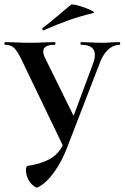

<svg xmlns="http://www.w3.org/2000/svg" viewBox="-24 -658 562 866"><path d="M-1 -456Q-4 -456 -4 -462Q-4 -468 -1 -468L43 -467Q81 -465 116 -465Q141 -465 179 -467L223 -468Q226 -468 226 -462Q226 -456 223 -456Q171 -456 171 -426Q171 -413 180 -395L319 -113L263 -14L396 -372Q404 -394 404 -410Q404 -456 342 -456Q339 -456 339 -462Q339 -468 342 -468L377 -467Q409 -465 440 -465Q457 -465 479 -467L516 -468Q518 -468 518 -462Q518 -456 516 -456Q486 -456 461.5 -432Q437 -408 423 -366L282 -1Q280 3 273 7Q266 11 264 8L75 -385Q55 -427 40 -441.5Q25 -456 -1 -456ZM103 151Q93 128 93 109Q93 92 101 90Q157 82 197.5 61Q238 40 261 -6L282 -1Q258 65 222 116Q186 167 147 187Q141 191 126.5 179.5Q112 168 103 151ZM172 -521Q168 -521 167 -525.5Q166 -530 169 -532Q198 -553 250 -598Q280 -624 295 -636Q300 -641 330.5 -632.5Q361 -624 384.5 -612.5Q408 -601 396 -599Q334 -584 282.5 -565.5Q231 -547 174 -522Z"/></svg>

Font: Cormorant Unicase
Style: Bold
Weight: 700
Designer: Christian Thalmann (Catharsis Fonts)
Foundry: Catharsis Fonts
Version: Version 4.000